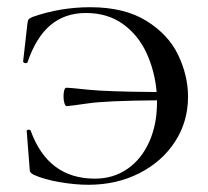

<svg xmlns="http://www.w3.org/2000/svg" viewBox="-20 -500 576 532"><path d="M501 -232Q501 -163 465 -107.5Q429 -52 366 -20Q303 12 225 12Q188 12 144.5 4.5Q101 -3 73 -16Q66 -20 64 -23Q62 -26 62 -34L54 -137Q54 -140 59 -140.5Q64 -141 65 -138Q113 -5 243 -5Q294 -5 333 -32Q372 -59 393.5 -107Q415 -155 415 -216V-222Q275 -221 223.5 -213.5Q172 -206 165 -206Q161 -206 158.5 -214Q156 -222 156 -233Q156 -243 158 -250Q160 -257 164 -257Q172 -257 224 -251.5Q276 -246 414 -245Q409 -303 386 -353Q363 -403 320.5 -433.5Q278 -464 218 -464Q160 -464 120 -430.5Q80 -397 56 -327Q55 -325 51 -325Q49 -325 46.5 -326.5Q44 -328 44 -329L56 -435Q57 -443 59 -446Q61 -449 70 -453Q147 -480 230 -480Q325 -480 386 -442Q447 -404 474 -347Q501 -290 501 -232Z"/></svg>

Font: Cormorant SC Medium
Style: Regular
Weight: 500
Designer: Christian Thalmann (Catharsis Fonts)
Version: Version 3.000